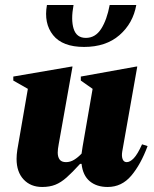

<svg xmlns="http://www.w3.org/2000/svg" viewBox="-20 -735 612 765"><path d="M148 10Q102 10 74 -20Q46 -50 46 -102Q46 -118 49 -138L91 -381L33 -414V-430L266 -470H269L214 -161Q210 -140 210 -127Q210 -110 217.5 -99.5Q225 -89 243 -89Q260 -89 275.5 -98.5Q291 -108 305 -123Q307 -136 309 -150L349 -381L302 -414V-430L524 -470H527L467 -131Q464 -113 468.5 -101Q473 -89 485 -89Q498 -89 513 -104.5Q528 -120 546 -160L568 -153Q541 -80 503 -35Q465 10 409 10Q365 10 337.5 -13Q310 -36 305 -82H299Q268 -48 245.5 -28Q223 -8 200.5 1Q178 10 148 10ZM167 -715H273Q262 -656 273.5 -620Q285 -584 322 -584Q360 -584 383 -620Q406 -656 417 -715H523Q510 -642 456 -595Q402 -548 315 -548Q229 -548 191.5 -595Q154 -642 167 -715Z"/></svg>

Font: Spectral ExtraBold
Style: Italic
Weight: 800
Italic angle: -10°
Designer: Jean-Baptiste Levee
Foundry: Production Type
Version: Version 2.001